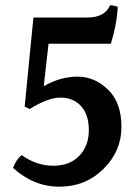

<svg xmlns="http://www.w3.org/2000/svg" viewBox="-20 -738 524 724"><path d="M145 -413Q208 -449 272.5 -449Q337 -449 387.5 -400Q438 -351 438 -259.5Q438 -168 370 -101Q302 -34 204.5 -34Q107 -34 29 -105Q42 -138 62 -153Q118 -113 180.5 -113Q243 -113 279 -150.5Q315 -188 315 -247Q315 -306 285.5 -338Q256 -370 208.5 -370Q161 -370 92 -327L73 -336L106 -672H310Q375 -672 395 -718Q409 -718 424 -712Q421 -648 398 -573H163Z"/></svg>

Font: Halant SemiBold
Style: Regular
Weight: 600
Designer: Hitesh Malaviya (Devanagari), Satya Rajpurohit (Latin)
Foundry: Indian Type Foundry
Version: Version 1.101;PS 1.0;hotconv 1.0.78;makeotf.lib2.5.61930; tt